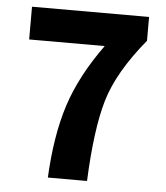

<svg xmlns="http://www.w3.org/2000/svg" viewBox="-48 -678 625 722"><g transform="rotate(5 264.0 -317.5)"><path d="M43.9 -511.2V-634.8H485.8V-544.9Q380.4 -417 347.9 -306.4Q315.4 -195.8 307.1 0H159.2Q167 -159.2 204.3 -274.9Q241.7 -390.6 329.1 -511.2Z"/></g></svg>

Font: SourceSansPro-Bold
Style: Bold
Weight: 700
Designer: Paul D. Hunt
Foundry: Adobe Systems Incorporated
Version: Version 1.050;PS Version 1.000;hotconv 1.0.70;makeotf.lib2.5